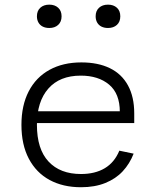

<svg xmlns="http://www.w3.org/2000/svg" viewBox="-20 -774 660 806"><path d="M321.5 -512Q391.5 -512 441.2 -487.8Q491 -463.5 517.2 -415.5Q543.5 -367.5 543.5 -298V-257.5H114.5V-307H511L483 -283V-304.5Q483 -381 438 -418.8Q393 -456.5 319 -456.5Q230.5 -456.5 182.8 -402Q135 -347.5 135 -250Q135 -148 183.8 -95.8Q232.5 -43.5 320 -43.5Q379 -43.5 419.8 -67.8Q460.5 -92 481 -141.5L541 -129Q524.5 -86.5 495.2 -55Q466 -23.5 422 -5.8Q378 12 320 12Q244.5 12 188.2 -18.5Q132 -49 101 -107.8Q70 -166.5 70 -250Q70 -331.5 100.5 -390.5Q131 -449.5 187.8 -480.8Q244.5 -512 321.5 -512ZM135 -705.5Q135 -728.5 149.2 -741.5Q163.5 -754.5 187 -754.5Q210 -754.5 224.2 -741.5Q238.5 -728.5 238.5 -705.5Q238.5 -682.5 224.2 -669.5Q210 -656.5 187 -656.5Q171.5 -656.5 159.8 -662.2Q148 -668 141.5 -679.2Q135 -690.5 135 -705.5ZM381.5 -705.5Q381.5 -728.5 395.8 -741.5Q410 -754.5 433.5 -754.5Q456.5 -754.5 470.8 -741.5Q485 -728.5 485 -705.5Q485 -682.5 470.8 -669.5Q456.5 -656.5 433.5 -656.5Q418 -656.5 406.2 -662.2Q394.5 -668 388 -679.2Q381.5 -690.5 381.5 -705.5Z"/></svg>

Font: Monaspace Neon Var ExtraLight
Style: Regular
Weight: 200
Designer: Riley Cran and the Lettermatic Team
Version: Version 1.200 (Monaspace Neon Var)